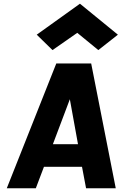

<svg xmlns="http://www.w3.org/2000/svg" viewBox="-20 -1015 658 1035"><path d="M16.5 0 283.5 -673H471.5L604 0H444L422 -116H217L173 0ZM265 -237.5H400.5L356.5 -480ZM263 -745 178 -828 411 -995 615.5 -828 510 -745 396.5 -838Z"/></svg>

Font: Karla ExtraBold
Style: Italic
Weight: 800
Italic angle: -8°
Designer: Jonathan Pinhorn
Version: Version 2.004;gftools[0.9.33]